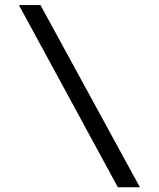

<svg xmlns="http://www.w3.org/2000/svg" viewBox="-20 -745 640 774"><path d="M455.1 9.8 56.2 -724.6H143.1L543.9 9.8Z"/></svg>

Font: Cousine
Style: Regular
Weight: 400
Monospace: yes
Designer: Steve Matteson
Foundry: Ascender Corporation
Version: Version 1.20